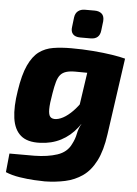

<svg xmlns="http://www.w3.org/2000/svg" viewBox="-61 -767 730 1020"><g transform="rotate(5 304.0 -257.5)"><path d="M407 -495 585 -481 527 -72Q515 15 487 70Q459 125 417.5 154Q376 183 325 194Q274 205 217 206Q199 206 161.5 204Q124 202 82 195.5Q40 189 7 175L17 75Q33 75 49.5 75Q66 75 89.5 75Q113 75 150 75Q221 74 272 57Q323 40 344 -4Q359 -32 364.5 -60.5Q370 -89 384 -114L353 -126ZM296 -511Q356 -511 412.5 -506.5Q469 -502 514 -495Q559 -488 584 -481L450 -387Q418 -388 389.5 -388.5Q361 -389 328 -389Q298 -389 279 -383Q260 -377 248.5 -363.5Q237 -350 230 -325.5Q223 -301 217 -264Q207 -208 207 -178Q207 -148 217 -137.5Q227 -127 248 -129Q272 -132 297.5 -149Q323 -166 348 -194.5Q373 -223 393 -259L423 -207Q406 -142 370 -95.5Q334 -49 284.5 -23.5Q235 2 174 4Q106 7 70.5 -23.5Q35 -54 26.5 -114.5Q18 -175 32 -261Q45 -348 68.5 -398.5Q92 -449 124.5 -473Q157 -497 200 -504Q243 -511 296 -511ZM402 -721Q426 -721 440 -708.5Q454 -696 452 -669L446 -619Q441 -572 393 -572H338Q311 -572 298.5 -586Q286 -600 290 -625L296 -675Q299 -698 313.5 -709.5Q328 -721 350 -721Z"/></g></svg>

Font: Exo 2 ExtraBold
Style: Italic
Weight: 800
Italic angle: -8°
Designer: Natanael Gama
Foundry: Natanael Gama
Version: Version 2.010